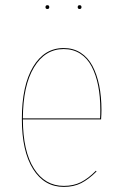

<svg xmlns="http://www.w3.org/2000/svg" viewBox="-20 -713 471 742"><path d="M170.4 -685.5Q170.4 -678.2 163.1 -678.2Q155.8 -678.2 155.8 -685.5Q155.8 -692.9 163.1 -692.9Q170.4 -692.9 170.4 -685.5ZM294.9 -685.5Q294.9 -678.2 287.6 -678.2Q280.3 -678.2 280.3 -685.5Q280.3 -692.9 287.6 -692.9Q294.9 -692.9 294.9 -685.5ZM372.1 -287.6Q372.1 -272 370.6 -251.5H68.4Q68.8 -128.4 111.3 -61.5Q153.8 5.4 226.6 5.4Q264.2 5.4 292.7 -9Q321.3 -23.4 350.6 -53.2L353 -50.3Q322.8 -20 293.9 -5.4Q265.1 9.3 226.6 9.3Q151.4 9.3 107.9 -59.6Q64.5 -128.4 64.5 -253.4Q64.5 -382.3 107.9 -454.8Q151.4 -527.3 226.1 -527.3Q263.2 -527.3 291.5 -509.3Q319.8 -491.2 337.2 -458.5Q354.5 -425.8 363.3 -382.8Q372.1 -339.8 372.1 -287.6ZM366.7 -255.4Q367.7 -268.1 367.7 -288.6Q367.7 -339.8 359.4 -381.8Q351.1 -423.8 334.2 -456.1Q317.4 -488.3 289.8 -505.9Q262.2 -523.4 226.1 -523.4Q153.8 -523.4 111.3 -452.6Q68.8 -381.8 68.4 -255.4Z"/></svg>

Font: Fira Sans Compressed Four
Style: Regular
Weight: 100
Width: 1
Designer: Carrois Corporate & Edenspiekermann AG
Foundry: Carrois Corporate GbR & Edenspiekermann AG
Version: Version 4.203;PS 004.203;hotconv 1.0.88;makeotf.lib2.5.64775